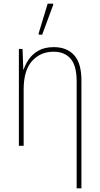

<svg xmlns="http://www.w3.org/2000/svg" viewBox="-20 -795 543 1047"><path d="M398 232V-352Q398 -437 365 -475Q332 -513 272 -513Q201 -513 155 -462.5Q109 -412 109 -307V0H83V-528H103L107 -416H109Q119 -446 138.5 -473.5Q158 -501 191 -519.5Q224 -538 273 -538Q345 -538 384.5 -494Q424 -450 424 -357V232ZM191 -606V-614L240 -775H270V-768L210 -606Z"/></svg>

Font: Noto Sans SemiCondensed Thin
Style: Regular
Weight: 100
Width: 4
Designer: Monotype Design Team
Foundry: Monotype Imaging Inc.
Version: Version 2.013; ttfautohint (v1.8.4.7-5d5b)